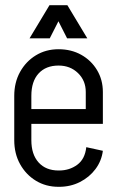

<svg xmlns="http://www.w3.org/2000/svg" viewBox="-20 -705 452 741"><path d="M41 -227V-284H377V-227ZM205 16V-47H209V16ZM35 -164V-335H101V-164ZM311 -284V-350H377V-284ZM377 -350H311Q311 -394 281 -423Q251 -452 206 -452V-515Q255 -515 293.5 -493.5Q332 -472 354.5 -434.5Q377 -397 377 -350ZM313 -137 377 -123Q372 -84 348.5 -52.5Q325 -21 288.5 -2.5Q252 16 208 16V-47Q248 -47 278 -69Q308 -91 313 -137ZM35 -335Q35 -387 57.5 -427.5Q80 -468 118.5 -491.5Q157 -515 206 -515V-452Q157 -452 129 -421.5Q101 -391 101 -335ZM35 -164H101Q101 -109 129 -78Q157 -47 206 -47V16Q157 16 118.5 -7.5Q80 -31 57.5 -71.5Q35 -112 35 -164ZM171 -685H237L172 -557H94ZM240 -685 317 -557H239L174 -685Z"/></svg>

Font: Akshar Light Light
Style: Regular
Weight: 300
Version: Version 1.100